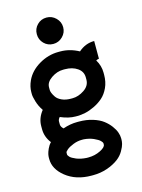

<svg xmlns="http://www.w3.org/2000/svg" viewBox="-134 -792 793 1071"><g transform="rotate(-15 262.5 -256.5)"><path d="M267.6 99.6Q305.2 99.6 336.9 83.7Q368.7 67.9 368.7 52.2V44.4Q368.7 40 359.1 30Q349.6 20 324.7 8.8Q299.8 -2.4 267.6 -4.9H257.8Q231.9 -4.9 207.3 4.9Q182.6 14.6 169.4 25.4Q156.2 36.1 156.2 42.5V52.2Q156.2 58.1 165 67.6Q173.8 77.1 198.7 87.4Q223.6 97.7 257.8 99.6ZM449.2 -411.6Q471.2 -376.5 471.2 -335.4V-322.8Q471.2 -282.2 456.1 -249.5Q440.9 -216.8 418.2 -197Q395.5 -177.2 366.9 -163.6Q338.4 -149.9 313.7 -144.8Q289.1 -139.6 267.6 -139.6H257.8Q217.8 -139.6 170.9 -159.7Q160.6 -147.9 160.6 -137.2V-119.6Q160.6 -106 175.3 -92.8Q216.8 -107.4 257.8 -107.4H267.6Q311 -107.4 346.9 -96.2Q382.8 -85 405.3 -67.9Q427.7 -50.8 443.1 -30Q458.5 -9.3 464.8 9Q471.2 27.3 471.2 42.5V52.2Q471.2 61.5 468 75.7Q464.8 89.8 451.2 113.8Q437.5 137.7 415 154.8Q387.2 175.8 348.6 189Q310.1 202.1 267.6 202.1H257.8Q168.9 202.1 109.9 154.8Q53.7 109.4 53.7 52.2V42.5Q53.7 35.2 55.9 23.9Q58.1 12.7 66.2 -5.4Q74.2 -23.4 87.4 -37.1Q58.1 -74.7 58.1 -119.6V-137.2Q58.1 -183.1 89.8 -222.7Q71.3 -249.5 62.5 -279.1Q53.7 -308.6 53.7 -322.8V-335.4Q53.7 -366.2 68.8 -399.4Q91.8 -449.2 145.3 -480.7Q198.7 -512.2 257.8 -512.2H268.1Q323.2 -512.2 375 -483.9Q415.5 -519.5 466.3 -519.5V-417Q459 -417 449.2 -411.6ZM257.8 -242.2H267.6Q301.3 -242.2 335 -264.6Q368.7 -287.1 368.7 -322.8V-335.4Q368.7 -369.6 339.6 -389.6Q310.5 -409.7 267.6 -409.7H257.8Q222.2 -409.7 189.2 -387.2Q156.2 -364.7 156.2 -335.4V-318.8Q156.2 -312.5 160.4 -301.8Q164.6 -291 174.3 -276.6Q184.1 -262.2 206.1 -252.2Q228 -242.2 257.8 -242.2ZM242.7 -714.8Q273.9 -714.8 296.6 -692.4Q319.3 -669.9 319.3 -638.7Q319.3 -607.4 296.6 -585Q273.9 -562.5 242.7 -562.5Q210.9 -562.5 189 -584.7Q167 -606.9 167 -638.7Q167 -670.4 189 -692.6Q210.9 -714.8 242.7 -714.8Z"/></g></svg>

Font: Anka/Coder Condensed
Style: Bold
Weight: 700
Width: 4
Monospace: yes
Version: Version 001.100